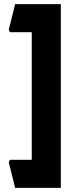

<svg xmlns="http://www.w3.org/2000/svg" viewBox="-20 -770 378 925"><path d="M273 135H53L22 11L29 0H133V-615H29L22 -626L53 -750H273Z"/></svg>

Font: Farro
Style: Bold
Weight: 700
Designer: Aceler Chua
Foundry: Grayscale Limited
Version: Version 1.101